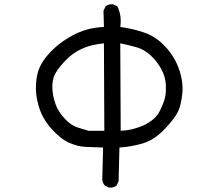

<svg xmlns="http://www.w3.org/2000/svg" viewBox="-20 -813 1040 894"><path d="M487.3 60.5 467.8 50.8Q458 39.1 456.1 23.4L460 -126Q421.9 -127.9 382.3 -128.9Q342.8 -129.9 301.8 -148.4Q260.7 -167 219.2 -213.9Q177.7 -260.7 161.1 -315.4Q144.5 -370.1 147.5 -418.9Q150.4 -467.8 164.1 -498Q177.7 -528.3 202.6 -557.1Q227.5 -585.9 256.8 -608.4Q286.1 -630.9 318.4 -648.4Q350.6 -666 386.7 -675.8Q422.9 -685.5 463.9 -687.5L461.9 -763.7L471.7 -783.2Q485.4 -794.9 506.8 -793L526.4 -783.2Q547.9 -740.2 540 -687.5Q598.6 -679.7 652.3 -661.1Q706.1 -642.6 749.5 -596.2Q793 -549.8 813.5 -491.2Q834 -432.6 829.1 -379.9Q824.2 -327.1 809.6 -294.9Q794.9 -262.7 746.6 -211.9Q698.2 -161.1 645.5 -145.5Q592.8 -129.9 536.1 -126L532.2 31.2L522.5 50.8Q508.8 62.5 487.3 60.5ZM391.6 -204.1H465.8L463.9 -611.3Q409.2 -605.5 374 -591.3Q338.9 -577.1 313.5 -557.1Q288.1 -537.1 261.7 -505.4Q235.4 -473.6 228.5 -448.2Q221.7 -422.9 224.6 -390.6Q227.5 -358.4 239.3 -326.2Q251 -293.9 280.3 -261.7Q309.6 -229.5 340.8 -219.7Q372.1 -210 391.6 -204.1ZM649.4 -229.5Q704.1 -255.9 724.1 -296.4Q744.1 -336.9 749 -361.3Q753.9 -385.7 752 -420.9Q750 -456.1 730.5 -492.2Q710.9 -528.3 680.2 -556.2Q649.4 -584 613.3 -593.8Q577.1 -603.5 540 -611.3L542 -204.1Q577.1 -206.1 601.6 -212.9Q626 -219.7 649.4 -229.5Z"/></svg>

Font: NaikaiFont
Style: Regular
Weight: 400
Version: Version 1.67